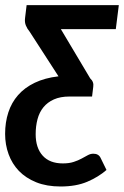

<svg xmlns="http://www.w3.org/2000/svg" viewBox="-24 -532 474 732"><path d="M77.5 -512.5 71.5 -463C70.2 -452.3 71.2 -442.8 74.8 -434.5C78.2 -426.2 82.8 -418.7 88.5 -412L199 -241C164.3 -237 134.2 -228.8 108.5 -216.5C82.8 -204.2 61.7 -188.5 45 -169.5C28.3 -150.5 15.9 -128.5 7.8 -103.5C-0.4 -78.5 -4.5 -51.2 -4.5 -21.5C-4.5 5.8 -0.1 31.7 8.8 56C17.6 80.3 30.8 101.6 48.2 119.8C65.8 137.9 87.8 152.3 114.2 163C140.8 173.7 171.7 179 207 179C246.3 179 280.2 173 308.5 161C336.8 149 361.3 134 382 116L360 71C355 59.7 345.7 54 332 54C324.7 54 317.5 55.9 310.5 59.8C303.5 63.6 295.8 67.8 287.2 72.5C278.8 77.2 268.8 81.4 257.2 85.2C245.8 89.1 231.8 91 215.5 91C182.2 91 156.6 81.2 138.8 61.5C120.9 41.8 112 14.5 112 -20.5C112 -40.8 114.3 -59.8 119 -77.5C123.7 -95.2 131.2 -110.3 141.5 -123C151.8 -135.7 165.2 -145.7 181.5 -153C197.8 -160.3 217.7 -164 241 -164H327L331.5 -201C333.5 -213.7 329.7 -224.3 320 -233L208 -421H417.5L429 -512.5Z"/></svg>

Font: Lato
Style: Bold Italic
Weight: 700
Italic angle: -7°
Designer: Lukasz Dziedzic
Foundry: tyPoland Lukasz Dziedzic
Version: Version 2.007; 2014-02-27